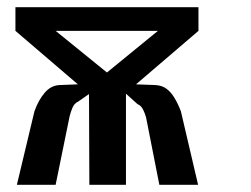

<svg xmlns="http://www.w3.org/2000/svg" viewBox="-20 -515 700 535"><path d="M27 0 76 -205Q87 -236 104.5 -256.5Q122 -277 146 -278L197 -280L23 -429V-495H533V-429L359 -280L413 -278Q431 -277 443.5 -268Q456 -259 466 -242.5Q476 -226 484 -205L532 0H424L387 -188Q384 -199 378.5 -210Q373 -221 363 -225L331 -254V0H229L228 -253L198 -232Q187 -227 182 -215Q177 -203 174 -191L135 0ZM278 -313 420 -429H135Z"/></svg>

Font: Alumni Sans
Style: Bold
Weight: 700
Designer: Robert E. Leuschke
Foundry: Robert E. Leuschke
Version: Version 1.018